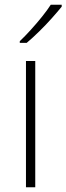

<svg xmlns="http://www.w3.org/2000/svg" viewBox="-20 -879 279 806"><path d="M128 -93H89V-623H128ZM239 -851Q222 -830 197.5 -802.5Q173 -775 145 -747.5Q117 -720 92 -699H63V-706Q84 -726 109 -753.5Q134 -781 156.5 -809Q179 -837 193 -859H239Z"/></svg>

Font: Noto Sans Telugu UI ExtraLight
Style: Regular
Weight: 200
Designer: Jelle Bosma - Monotype Design Team
Foundry: Monotype Imaging Inc.
Version: Version 2.005; ttfautohint (v1.8.4.7-5d5b)